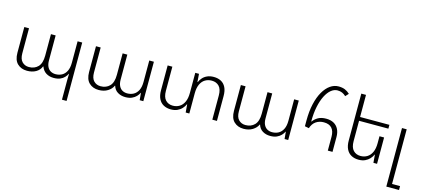

<svg xmlns="http://www.w3.org/2000/svg" viewBox="-71 -1415 5045 2290"><g transform="rotate(15 2451.0 -269.5)"><path d="M740 234V1Q740 -21 740.5 -42Q741 -63 742 -85H739Q728 -62 707.5 -40Q687 -18 655 -4.5Q623 9 576 9Q522 9 482 -16Q442 -41 424 -91H420Q401 -43 355.5 -17Q310 9 247 9Q174 9 128 -35Q82 -79 82 -169V-487H140V-178Q140 -107 173.5 -73.5Q207 -40 257 -40Q326 -40 368.5 -83.5Q411 -127 411 -222V-487H469V-178Q469 -131 484.5 -100Q500 -69 526.5 -54.5Q553 -40 586 -40Q630 -40 664.5 -59Q699 -78 719.5 -118.5Q740 -159 740 -222V-487H797V234Z M1132 9Q1059 9 1013 -35Q967 -79 967 -169V-487H1025V-178Q1025 -107 1058.5 -73.5Q1092 -40 1142 -40Q1211 -40 1253.5 -83.5Q1296 -127 1296 -222V-487H1354V-178Q1354 -131 1369.5 -100Q1385 -69 1411.5 -54.5Q1438 -40 1471 -40Q1515 -40 1549.5 -59Q1584 -78 1604.5 -118.5Q1625 -159 1625 -222V-487H1682V0H1637L1629 -88H1626Q1615 -64 1594 -42Q1573 -20 1540.5 -5.5Q1508 9 1461 9Q1407 9 1366 -16Q1325 -41 1310 -91H1307Q1288 -48 1242 -19.5Q1196 9 1132 9Z M2420 -497Q2472 -497 2510.5 -476.5Q2549 -456 2570 -414Q2591 -372 2591 -307V0H2534V-298Q2534 -376 2499.5 -412Q2465 -448 2409 -448Q2363 -448 2327 -426.5Q2291 -405 2270.5 -360.5Q2250 -316 2250 -249V0H2205L2197 -99H2194Q2182 -71 2159 -46Q2136 -21 2102.5 -5.5Q2069 10 2023 10Q1972 10 1933 -11Q1894 -32 1873 -74.5Q1852 -117 1852 -180V-487H1910V-189Q1910 -112 1944.5 -75.5Q1979 -39 2034 -39Q2080 -39 2116 -61Q2152 -83 2172.5 -127.5Q2193 -172 2193 -239V-487H2239L2246 -388H2250Q2262 -417 2284.5 -442Q2307 -467 2341 -482Q2375 -497 2420 -497Z M2921 9Q2848 9 2802 -35Q2756 -79 2756 -169V-487H2814V-178Q2814 -107 2847.5 -73.5Q2881 -40 2931 -40Q3000 -40 3042.5 -83.5Q3085 -127 3085 -222V-487H3143V-178Q3143 -131 3158.5 -100Q3174 -69 3200.5 -54.5Q3227 -40 3260 -40Q3304 -40 3338.5 -59Q3373 -78 3393.5 -118.5Q3414 -159 3414 -222V-487H3471V0H3426L3418 -88H3415Q3404 -64 3383 -42Q3362 -20 3329.5 -5.5Q3297 9 3250 9Q3196 9 3155 -16Q3114 -41 3099 -91H3096Q3077 -48 3031 -19.5Q2985 9 2921 9Z M3960 0V-171Q3960 -241 3927 -277.5Q3894 -314 3828 -314Q3773 -314 3732 -286Q3691 -258 3672 -200L3621 -210V-280Q3621 -395 3642 -486.5Q3663 -578 3700 -642Q3737 -706 3785 -739.5Q3833 -773 3887 -773Q3933 -773 3966 -759.5Q3999 -746 4027 -719L3992 -681Q3970 -702 3945 -713Q3920 -724 3887 -724Q3846 -724 3808.5 -693.5Q3771 -663 3742 -606Q3713 -549 3696 -468Q3679 -387 3679 -286L3683 -285Q3707 -319 3745.5 -341Q3784 -363 3845 -363Q3900 -363 3938.5 -341.5Q3977 -320 3997.5 -279.5Q4018 -239 4018 -183V0Z M4568 -325V0H4523L4515 -99H4512Q4500 -71 4477 -46Q4454 -21 4420.5 -5.5Q4387 10 4341 10Q4290 10 4251 -11Q4212 -32 4191 -74.5Q4170 -117 4170 -180V-760H4228V-189Q4228 -112 4262.5 -75.5Q4297 -39 4352 -39Q4398 -39 4434 -61Q4470 -83 4490.5 -127.5Q4511 -172 4511 -239V-325ZM4199 -487H4590V-440H4199Z M4745 234V-489H4803V186H4902V234Z"/></g></svg>

Font: Noto Sans Armenian Light
Style: Regular
Weight: 300
Designer: Monotype Design Team
Foundry: Monotype Imaging Inc.
Version: Version 2.007